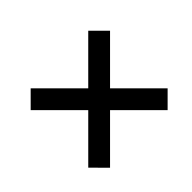

<svg xmlns="http://www.w3.org/2000/svg" viewBox="-104 -699 752 752"><g transform="rotate(45 272.0 -323.0)"><path d="M449.1 -103 509.5 -163.3 130.2 -542.6 69.8 -482.2 449.1 -103ZM509.5 -482.2 449.1 -542.6 69.8 -163.3 130.2 -103 509.5 -482.2Z"/></g></svg>

Font: Source Serif Variable
Style: Italic
Weight: 389
Italic angle: -12°
Designer: Frank Grießhammer
Foundry: Adobe Systems Incorporated
Version: Version 3.001;hotconv 1.0.111;makeotfexe 2.5.65597